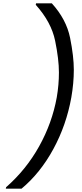

<svg xmlns="http://www.w3.org/2000/svg" viewBox="-20 -954 494 1160"><path d="M15 186 17 177Q138 71 216.5 -70Q295 -211 323 -366Q336 -442 336 -516Q336 -596 313 -708Q290 -820 196 -925L198 -934H293Q381 -837 403.5 -725Q426 -613 426 -532Q426 -452 411 -366Q381 -198 302 -53Q223 92 110 186Z"/></svg>

Font: Fz Poppins
Style: Italic
Weight: 400
Italic angle: -10°
Designer: Ninad Kale (Devanagari), Jonny Pinhorn (Latin)
Foundry: Indian Type Foundry
Version: Vit hóa bi Vntype.Com & FontZin.Com